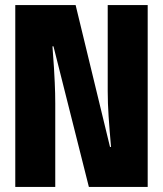

<svg xmlns="http://www.w3.org/2000/svg" viewBox="-20 -734 640 754"><path d="M40 0V-714H277L412 -157H416Q410 -225 406.5 -277Q403 -329 403 -376V-714H560V0H329L190 -552H186Q190 -501 192 -467Q194 -433 195 -410Q196 -387 196.5 -368Q197 -349 197 -328V0Z"/></svg>

Font: Noto Sans Mono Black
Style: Regular
Weight: 900
Designer: Monotype Design Team
Foundry: Monotype Imaging Inc.
Version: Version 2.014